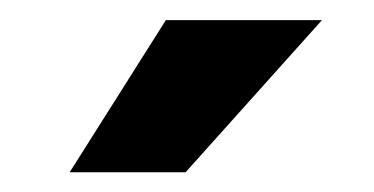

<svg xmlns="http://www.w3.org/2000/svg" viewBox="-20 -770 372 191"><path d="M145 -750H300.3L164.6 -598.6H49.3Z"/></svg>

Font: MAUL Condensed Bold
Style: Condensed Bold
Weight: 700
Designer: MAUL
Version: Version 1.0; 2020; ttfautohint (v1.8.3)